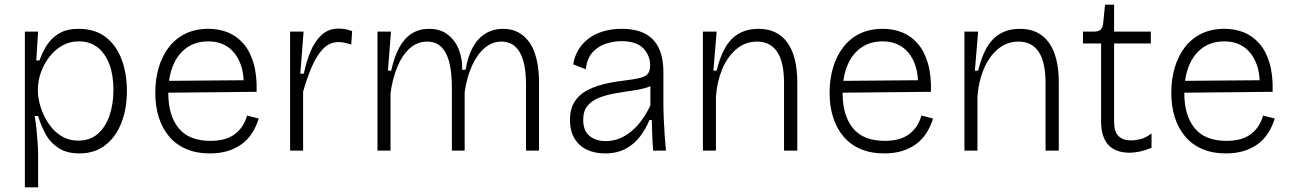

<svg xmlns="http://www.w3.org/2000/svg" viewBox="-20 -648 5552 826"><path d="M87 158V-258V-512H144L136 -388H150Q163 -426 183.5 -456.5Q204 -487 236.5 -505.5Q269 -524 318 -524Q390 -524 436 -487.5Q482 -451 504 -390.5Q526 -330 526 -257Q526 -180 502 -119Q478 -58 432.5 -23Q387 12 322 12Q265 12 229 -13Q193 -38 173.5 -76Q154 -114 144 -149H129Q134 -122 137 -92Q140 -62 142 -32.5Q144 -3 144 24V158ZM317 -43Q367 -43 400.5 -72Q434 -101 451 -150.5Q468 -200 468 -261Q468 -325 450.5 -371.5Q433 -418 400 -444Q367 -470 319 -470Q280 -470 248 -452Q216 -434 192.5 -403.5Q169 -373 156 -336.5Q143 -300 143 -262V-255Q143 -234 149.5 -206.5Q156 -179 169.5 -150.5Q183 -122 203.5 -97.5Q224 -73 252.5 -58Q281 -43 317 -43Z M884 12Q825 12 781 -7Q737 -26 707.5 -61Q678 -96 663 -143.5Q648 -191 648 -248Q648 -308 663 -358Q678 -408 707 -445.5Q736 -483 778.5 -503.5Q821 -524 877 -524Q922 -524 960.5 -508.5Q999 -493 1027.5 -460Q1056 -427 1071 -375.5Q1086 -324 1084 -253L681 -249V-300L1047 -303L1028 -260Q1032 -329 1013.5 -375.5Q995 -422 960 -446Q925 -470 876 -470Q823 -470 784.5 -443.5Q746 -417 725 -367.5Q704 -318 704 -248Q704 -151 748.5 -96.5Q793 -42 886 -42Q920 -42 946 -49.5Q972 -57 991 -71.5Q1010 -86 1023 -106Q1036 -126 1043 -151L1093 -138Q1082 -102 1063.5 -74Q1045 -46 1018.5 -27Q992 -8 958.5 2Q925 12 884 12Z M1228 0V-297V-512H1286L1272 -331H1287Q1298 -384 1316.5 -428Q1335 -472 1364.5 -498.5Q1394 -525 1436 -525Q1448 -525 1462.5 -523Q1477 -521 1495 -514L1491 -456Q1477 -461 1463.5 -464Q1450 -467 1437 -467Q1397 -467 1369 -437Q1341 -407 1320.5 -358.5Q1300 -310 1284 -254V0Z M1604 0V-310V-512H1662L1649 -344H1663Q1676 -404 1698 -444Q1720 -484 1752 -504Q1784 -524 1825 -524Q1876 -524 1908.5 -497.5Q1941 -471 1955.5 -430.5Q1970 -390 1968 -348H1983Q1992 -403 2013 -442.5Q2034 -482 2067.5 -503Q2101 -524 2145 -524Q2182 -524 2210.5 -508.5Q2239 -493 2259 -463.5Q2279 -434 2289 -390.5Q2299 -347 2299 -291V0H2243V-284Q2243 -346 2231 -387Q2219 -428 2195.5 -448.5Q2172 -469 2137 -469Q2097 -469 2064.5 -441Q2032 -413 2010 -364Q1988 -315 1979 -252V0H1924V-271Q1924 -337 1912.5 -381Q1901 -425 1877.5 -447Q1854 -469 1818 -469Q1774 -469 1741.5 -439Q1709 -409 1688.5 -358Q1668 -307 1660 -246V0Z M2582 12Q2540 12 2506 -3.5Q2472 -19 2452 -51.5Q2432 -84 2432 -134Q2432 -167 2443.5 -194.5Q2455 -222 2481 -243Q2507 -264 2551.5 -278.5Q2596 -293 2662 -301Q2704 -306 2729 -311.5Q2754 -317 2765.5 -329Q2777 -341 2777 -367Q2777 -410 2747 -440.5Q2717 -471 2653 -471Q2623 -471 2589.5 -461Q2556 -451 2531 -425Q2506 -399 2500 -350L2446 -371Q2451 -404 2467 -431.5Q2483 -459 2509.5 -480Q2536 -501 2573 -512.5Q2610 -524 2655 -524Q2714 -524 2753.5 -504Q2793 -484 2813.5 -442.5Q2834 -401 2834 -336V-205Q2834 -176 2835.5 -139Q2837 -102 2839.5 -65.5Q2842 -29 2845 0H2790Q2787 -36 2786 -68Q2785 -100 2784 -132H2774Q2759 -95 2734.5 -62Q2710 -29 2672.5 -8.5Q2635 12 2582 12ZM2586 -41Q2610 -41 2634.5 -48.5Q2659 -56 2684.5 -74Q2710 -92 2733.5 -121.5Q2757 -151 2778 -194V-304L2807 -299Q2793 -281 2764.5 -272Q2736 -263 2700 -258Q2664 -253 2627 -246.5Q2590 -240 2558.5 -228Q2527 -216 2508 -193.5Q2489 -171 2489 -132Q2489 -86 2516 -63.5Q2543 -41 2586 -41Z M3004 0V-322V-512H3063L3049 -344H3063Q3078 -406 3101.5 -445.5Q3125 -485 3160.5 -504.5Q3196 -524 3243 -524Q3325 -524 3367.5 -464.5Q3410 -405 3410 -293V0H3353V-290Q3353 -381 3323.5 -425Q3294 -469 3237 -469Q3185 -469 3146.5 -435.5Q3108 -402 3086 -348Q3064 -294 3060 -231V0Z M3785 12Q3726 12 3682 -7Q3638 -26 3608.5 -61Q3579 -96 3564 -143.5Q3549 -191 3549 -248Q3549 -308 3564 -358Q3579 -408 3608 -445.5Q3637 -483 3679.5 -503.5Q3722 -524 3778 -524Q3823 -524 3861.5 -508.5Q3900 -493 3928.5 -460Q3957 -427 3972 -375.5Q3987 -324 3985 -253L3582 -249V-300L3948 -303L3929 -260Q3933 -329 3914.5 -375.5Q3896 -422 3861 -446Q3826 -470 3777 -470Q3724 -470 3685.5 -443.5Q3647 -417 3626 -367.5Q3605 -318 3605 -248Q3605 -151 3649.5 -96.5Q3694 -42 3787 -42Q3821 -42 3847 -49.5Q3873 -57 3892 -71.5Q3911 -86 3924 -106Q3937 -126 3944 -151L3994 -138Q3983 -102 3964.5 -74Q3946 -46 3919.5 -27Q3893 -8 3859.5 2Q3826 12 3785 12Z M4129 0V-322V-512H4188L4174 -344H4188Q4203 -406 4226.5 -445.5Q4250 -485 4285.5 -504.5Q4321 -524 4368 -524Q4450 -524 4492.5 -464.5Q4535 -405 4535 -293V0H4478V-290Q4478 -381 4448.5 -425Q4419 -469 4362 -469Q4310 -469 4271.5 -435.5Q4233 -402 4211 -348Q4189 -294 4185 -231V0Z M4840 9Q4779 9 4748 -25Q4717 -59 4717 -125V-461H4639V-512H4685Q4706 -512 4715 -520.5Q4724 -529 4726 -548L4734 -628H4773V-512H4931V-461H4773V-124Q4773 -81 4792 -62.5Q4811 -44 4846 -44Q4865 -44 4887 -49.5Q4909 -55 4934 -74V-12Q4907 -1 4883.5 4Q4860 9 4840 9Z M5255 12Q5196 12 5152 -7Q5108 -26 5078.5 -61Q5049 -96 5034 -143.5Q5019 -191 5019 -248Q5019 -308 5034 -358Q5049 -408 5078 -445.5Q5107 -483 5149.5 -503.5Q5192 -524 5248 -524Q5293 -524 5331.5 -508.5Q5370 -493 5398.5 -460Q5427 -427 5442 -375.5Q5457 -324 5455 -253L5052 -249V-300L5418 -303L5399 -260Q5403 -329 5384.5 -375.5Q5366 -422 5331 -446Q5296 -470 5247 -470Q5194 -470 5155.5 -443.5Q5117 -417 5096 -367.5Q5075 -318 5075 -248Q5075 -151 5119.5 -96.5Q5164 -42 5257 -42Q5291 -42 5317 -49.5Q5343 -57 5362 -71.5Q5381 -86 5394 -106Q5407 -126 5414 -151L5464 -138Q5453 -102 5434.5 -74Q5416 -46 5389.5 -27Q5363 -8 5329.5 2Q5296 12 5255 12Z"/></svg>

Font: Bricolage Grotesque 96pt ExtraBold ExtraLight
Style: Regular
Weight: 250
Version: Version 1.001;gftools[0.9.33.dev8+g029e19f]